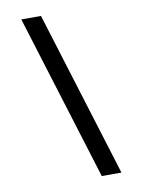

<svg xmlns="http://www.w3.org/2000/svg" viewBox="-107 -920 863 1162"><g transform="rotate(-10 325.0 -339.0)"><path d="M107 -848H228L543 170H422Z"/></g></svg>

Font: Martian Mono SemiCondensed Medium
Style: Regular
Weight: 500
Width: 4
Designer: Roman Shamin
Foundry: Evil Martians
Version: Version 1.000